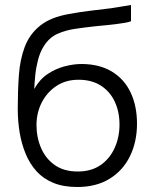

<svg xmlns="http://www.w3.org/2000/svg" viewBox="-20 -742 616 768"><path d="M289 6Q234 6 193.5 -10.5Q153 -27 126 -57Q99 -87 82.5 -127Q66 -167 58.5 -212.5Q51 -258 51 -307Q51 -378 55.5 -441Q60 -504 79 -554.5Q98 -605 140 -639Q182 -673 256 -686Q299 -694 341 -699Q383 -704 424 -709Q436 -711 449 -713Q462 -715 476.5 -717.5Q491 -720 504 -722V-657Q494 -653 478 -650.5Q462 -648 444 -645.5Q426 -643 408.5 -641.5Q391 -640 376.5 -638.5Q362 -637 353 -636Q317 -632 279.5 -626.5Q242 -621 209.5 -606.5Q177 -592 155 -557Q140 -533 132 -502Q124 -471 121 -440.5Q118 -410 117 -386Q138 -424 170 -445.5Q202 -467 238 -476.5Q274 -486 306 -486Q377 -486 427 -456Q477 -426 502.5 -372Q528 -318 528 -247Q528 -175 500 -117.5Q472 -60 418.5 -27Q365 6 289 6ZM291 -56Q345 -56 382 -81.5Q419 -107 438.5 -150Q458 -193 458 -244Q458 -295 439 -335.5Q420 -376 383.5 -399.5Q347 -423 294 -423Q243 -423 205.5 -398Q168 -373 147 -332Q126 -291 126 -242Q126 -192 144.5 -149.5Q163 -107 199.5 -81.5Q236 -56 291 -56Z"/></svg>

Font: Onest Light
Style: Regular
Weight: 300
Designer: Dmitri Voloshin, Andrey Kudryavtsev
Foundry: Dmitri Voloshin, Andrey Kudryavtsev
Version: Version 1.000;gftools[0.9.33]